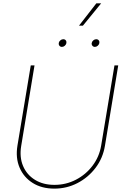

<svg xmlns="http://www.w3.org/2000/svg" viewBox="-20 -1119 739 1149"><path d="M305.2 9.8Q230 9.8 176 -23.9Q122.1 -57.6 97.2 -116Q72.3 -174.3 84.5 -248L164.1 -727.5H186.5L106.9 -246.1Q95.7 -178.7 117.9 -126Q140.1 -73.2 189 -43Q237.8 -12.7 305.7 -12.7Q375 -12.7 434.3 -43.5Q493.7 -74.2 533.9 -127.4Q574.2 -180.7 585.4 -248L665 -727.5H687.5L607.9 -246.1Q595.7 -172.4 551.8 -114.5Q507.8 -56.6 443.6 -23.4Q379.4 9.8 305.2 9.8ZM547.9 -838.4Q538.6 -838.4 533 -845.2Q527.3 -852.1 528.8 -861.3Q530.3 -870.6 538.3 -877.4Q546.4 -884.3 555.7 -884.3Q565.4 -884.3 570.8 -877.7Q576.2 -871.1 574.7 -861.3Q572.8 -852.1 564.9 -845.2Q557.1 -838.4 547.9 -838.4ZM350.6 -838.4Q341.3 -838.4 335.7 -845.2Q330.1 -852.1 331.5 -861.3Q333 -870.6 341.1 -877.4Q349.1 -884.3 358.4 -884.3Q368.2 -884.3 373.5 -877.7Q378.9 -871.1 377.4 -861.3Q375.5 -852.1 367.7 -845.2Q359.9 -838.4 350.6 -838.4ZM452.6 -965.3 556.6 -1099.1H585.4L476.1 -965.3Z"/></svg>

Font: Inter 20pt Thin
Style: Italic
Weight: 250
Italic angle: -9.3988°
Version: Version 4.001;git-66647c0bb